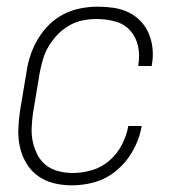

<svg xmlns="http://www.w3.org/2000/svg" viewBox="-20 -548 540 576"><path d="M195 8Q167 8 141 1.5Q115 -5 94 -20Q73 -35 59.5 -57.5Q46 -80 40 -106Q34 -132 35 -160Q36 -188 40 -215L60 -335Q64 -361 72.5 -385.5Q81 -410 95 -433Q109 -456 128.5 -475Q148 -494 172 -506Q196 -518 222 -523Q248 -528 273 -528Q297 -528 321 -524.5Q345 -521 365.5 -511Q386 -501 401.5 -485Q417 -469 426 -448Q435 -427 437.5 -403.5Q440 -380 436 -356L435 -350H395V-354Q400 -383 394 -410Q388 -437 370.5 -456.5Q353 -476 326 -483.5Q299 -491 270 -491Q250 -491 229 -487Q208 -483 188.5 -472Q169 -461 153.5 -445Q138 -429 126.5 -410Q115 -391 109 -370.5Q103 -350 99 -329L79 -209Q76 -187 75 -165Q74 -143 78.5 -122.5Q83 -102 92.5 -83.5Q102 -65 118 -52.5Q134 -40 155 -34.5Q176 -29 199 -29Q227 -29 256 -37.5Q285 -46 308.5 -66.5Q332 -87 346 -114.5Q360 -142 365 -170H405Q401 -146 391.5 -122.5Q382 -99 367.5 -78Q353 -57 333 -39.5Q313 -22 290.5 -11.5Q268 -1 243 3.5Q218 8 195 8Z"/></svg>

Font: Iosevka Term Curly XLt Obl
Style: Regular
Weight: 200
Italic angle: -9°
Designer: Belleve Invis
Foundry: Belleve Invis
Version: Version 32.3.0